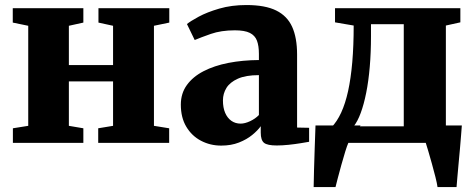

<svg xmlns="http://www.w3.org/2000/svg" viewBox="-20 -582 1938 782"><path d="M32.5 0V-59.5L95 -69.5V-477L32 -490V-548.5H319.5V-490L260.5 -477V-317H440.5V-477L381 -490V-548.5H669.5V-490L607 -477V-69.5L669 -59.5V0H380V-59.5L440.5 -69.5V-250.5H260.5V-69.5L319.5 -59.5V0Z M881 11Q836 11 798.5 -8.8Q761 -28.5 738.8 -65.8Q716.5 -103 716.5 -156Q716.5 -201.5 741 -235.5Q765.5 -269.5 809 -292Q852.5 -314.5 910.2 -325.8Q968 -337 1034.5 -337.5V-362.5Q1034.5 -395.5 1026.5 -416.5Q1018.5 -437.5 997.5 -448Q976.5 -458.5 936.5 -458.5Q880.5 -458.5 838.5 -443.8Q796.5 -429 773 -419L741.5 -484Q755 -495.5 789.2 -514Q823.5 -532.5 873.2 -547Q923 -561.5 983.5 -561.5Q1060 -561.5 1105 -539.2Q1150 -517 1170 -472.5Q1190 -428 1190 -360V-62.5L1239 -61.5V-4.5Q1228 -2.5 1205 1.2Q1182 5 1155.5 7.8Q1129 10.5 1107 10.5Q1069 10.5 1055.5 -0.2Q1042 -11 1042 -42V-68Q1030 -51 1007.5 -32.5Q985 -14 953.2 -1.5Q921.5 11 881 11ZM960 -78.5Q977.5 -78.5 998.8 -88.5Q1020 -98.5 1034.5 -113.5V-276Q981 -276 948.8 -261.5Q916.5 -247 902.2 -223.8Q888 -200.5 888 -173Q888 -143.5 897 -122.5Q906 -101.5 922.2 -90Q938.5 -78.5 960 -78.5Z M1305.5 0V-62.5L1330 -63.5Q1352.5 -86.5 1369.5 -123.2Q1386.5 -160 1397.8 -211.2Q1409 -262.5 1414.8 -329Q1420.5 -395.5 1420.5 -478L1344.5 -491V-548.5H1855V-491L1796 -478V0ZM1420.5 -67.5H1624.5V-483.5H1491V-435Q1491 -368 1486 -309.8Q1481 -251.5 1471.5 -204Q1462 -156.5 1449.2 -122Q1436.5 -87.5 1420.5 -67.5ZM1257.5 180Q1258 151.5 1259 109.5Q1260 67.5 1261.8 20.2Q1263.5 -27 1265 -71H1448.5L1399 -0.5Q1394 10 1386.2 35.2Q1378.5 60.5 1370.2 90Q1362 119.5 1355.5 144.5Q1349 169.5 1346.5 180ZM1762 180Q1760 165 1753.5 139Q1747 113 1739 84.5Q1731 56 1724.2 32.8Q1717.5 9.5 1714 -0.5L1681.5 -71H1861Q1860 -57.5 1858 -31.8Q1856 -6 1853.2 25.5Q1850.5 57 1847.5 87.8Q1844.5 118.5 1842.5 143.5Q1840.5 168.5 1839.5 180Z"/></svg>

Font: Merriweather 36pt Black
Style: Regular
Weight: 900
Version: Version 2.100